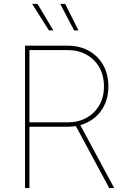

<svg xmlns="http://www.w3.org/2000/svg" viewBox="-20 -961 649 981"><path d="M107.9 0V-727.5H325.7Q386.7 -727.5 433.6 -701.7Q480.5 -675.8 507.1 -628.9Q533.7 -582 533.7 -519.5Q533.7 -458 507.1 -411.6Q480.5 -365.2 433.6 -339.4Q386.7 -313.5 325.7 -313.5H119.6V-335.9H325.7Q379.9 -335.9 421.6 -358.9Q463.4 -381.8 487.3 -423.1Q511.2 -464.4 511.2 -519.5Q511.2 -575.7 487.3 -617.2Q463.4 -658.7 421.6 -681.9Q379.9 -705.1 325.7 -705.1H130.4V0ZM538.1 0 359.9 -331.1H385.3L563.5 0ZM358.4 -805.7 287.6 -941.4H313L380.9 -805.7ZM230 -805.7 144 -941.4H171.4L252.4 -805.7Z"/></svg>

Font: Inter 17pt Thin
Style: Regular
Weight: 250
Version: Version 4.001;git-66647c0bb